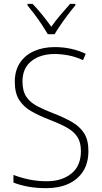

<svg xmlns="http://www.w3.org/2000/svg" viewBox="-20 -969 529 999"><path d="M440 -184Q440 -120 412 -77Q384 -34 335 -12Q286 10 222 10Q168 10 125.5 2Q83 -6 50 -19V-59Q85 -45 129.5 -35.5Q174 -26 223 -26Q302 -26 351.5 -66Q401 -106 401 -183Q401 -229 382 -257.5Q363 -286 325.5 -306.5Q288 -327 233 -348Q181 -368 141.5 -391Q102 -414 79.5 -449.5Q57 -485 57 -543Q57 -602 84 -642.5Q111 -683 158 -703.5Q205 -724 265 -724Q309 -724 350 -715Q391 -706 426 -689L412 -656Q373 -674 335.5 -681Q298 -688 264 -688Q191 -688 144 -651.5Q97 -615 97 -545Q97 -495 117 -465.5Q137 -436 173 -417Q209 -398 256 -380Q313 -358 354 -334.5Q395 -311 417.5 -276Q440 -241 440 -184ZM229 -791Q216 -813 197.5 -841Q179 -869 159 -895.5Q139 -922 123 -941V-949H149Q174 -924 200 -891.5Q226 -859 247 -830Q268 -860 293.5 -890Q319 -920 345 -949H372V-941Q355 -921 334.5 -894Q314 -867 295.5 -840Q277 -813 264 -791Z"/></svg>

Font: Noto Sans Gujarati UI SemiCondensed ExtraLight
Style: Regular
Weight: 200
Width: 4
Designer: Jelle Bosma - Monotype Design Team, Universal Thirst
Foundry: Monotype Imaging Inc.
Version: Version 2.106; ttfautohint (v1.8.4.7-5d5b)